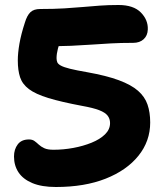

<svg xmlns="http://www.w3.org/2000/svg" viewBox="-20 -736 665 768"><path d="M203.8 12Q146.8 12 109.5 -3.6Q72.2 -19.2 54.1 -46.5Q36 -73.8 36 -110Q36 -138.6 50.9 -158.4Q65.8 -178.2 96 -178.2Q109.2 -178.2 117.8 -172Q126.4 -165.8 135.1 -157.6Q143.8 -149.4 157.1 -143.2Q170.4 -137 194 -137Q233.6 -137 273.2 -144.3Q312.8 -151.6 346.3 -165.2Q379.8 -178.8 400 -198.5Q420.2 -218.2 420.2 -243.8Q420.2 -260.8 410.5 -273.4Q400.8 -286 376.7 -295.3Q352.6 -304.6 308.8 -312.4Q224.6 -328.2 173.4 -343.9Q122.2 -359.6 95.8 -379.5Q69.4 -399.4 60.3 -427Q51.2 -454.6 51.2 -494.2Q51.2 -523.8 57.8 -561.6Q64.4 -599.4 79.6 -645.8Q88 -673.8 101.4 -686.9Q114.8 -700 141 -700Q196.6 -700 237.2 -702.5Q277.8 -705 311.6 -708Q345.4 -711 379.2 -713.5Q413 -716 454 -716Q514 -716 543.4 -686.1Q572.8 -656.2 571.2 -618Q570.4 -593.6 554.6 -579.1Q538.8 -564.6 512.8 -564.6Q463 -564.6 423.5 -562.4Q384 -560.2 346 -557.5Q308 -554.8 264 -552.8Q220 -550.8 161.8 -551.8L233 -595.6Q217.2 -562.8 211.7 -541.6Q206.2 -520.4 206.2 -503.4Q206.2 -494.6 209 -487.3Q211.8 -480 223.4 -473.6Q235 -467.2 259.9 -461Q284.8 -454.8 328.8 -447.2Q406 -433.4 455.4 -415.1Q504.8 -396.8 532.1 -372.9Q559.4 -349 570.1 -317.7Q580.8 -286.4 580.8 -246.2Q580.8 -171.4 533.8 -113Q486.8 -54.6 402.5 -21.3Q318.2 12 203.8 12Z"/></svg>

Font: Shantell Sans Light
Style: Regular
Weight: 300
Designer: Stephen Nixon, Anya Danilova, Shantell Martin
Foundry: Arrow Type
Version: Version 1.011;[c5ecc13dd]